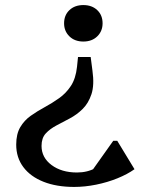

<svg xmlns="http://www.w3.org/2000/svg" viewBox="-20 -512 573 758"><path d="M338 -287 345 -233Q353 -176 341 -140Q329 -104 306 -81.5Q283 -59 255.5 -44.5Q228 -30 202.5 -16.5Q177 -3 160.5 15Q144 33 144 64Q144 110 183.5 139.5Q223 169 284 169Q367 169 412 97V192H322L427 44H443L511 156Q483 176 443.5 192Q404 208 359.5 217Q315 226 273 226Q203 226 151.5 205.5Q100 185 72 147.5Q44 110 44 59Q44 17 60 -10Q76 -37 101.5 -55Q127 -73 156.5 -89Q186 -105 213.5 -124.5Q241 -144 260 -173Q279 -202 284 -248L288 -287ZM309 -492Q343 -492 364 -472Q385 -452 385 -420Q385 -389 364 -368.5Q343 -348 309 -348Q275 -348 254 -368.5Q233 -389 233 -420Q233 -452 254 -472Q275 -492 309 -492Z"/></svg>

Font: Platypi Light Light
Style: Regular
Weight: 300
Version: Version 1.200